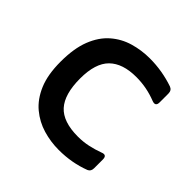

<svg xmlns="http://www.w3.org/2000/svg" viewBox="-141 -640 777 777"><g transform="rotate(45 248.0 -251.5)"><path d="M295 10Q249 10 205 -3Q161 -16 125.5 -45.5Q90 -75 69 -124.5Q48 -174 48 -248Q48 -324 68 -375Q88 -426 123 -456.5Q158 -487 202.5 -500Q247 -513 294 -513Q365 -513 432 -490Q448 -484 448 -465V-415Q448 -390 424 -399Q396 -410 367.5 -415.5Q339 -421 309 -421Q231 -421 191.5 -382Q152 -343 152 -256Q152 -166 189.5 -124.5Q227 -83 312 -83Q342 -83 370 -89Q398 -95 425 -105Q449 -115 449 -89V-39Q449 -21 435 -15Q370 10 295 10Z"/></g></svg>

Font: Pitagon Sans Medium
Style: Regular
Weight: 500
Designer: Travis Tran
Foundry: Pitagon
Version: Version 1.001; ttfautohint (v1.8.4.7-5d5b);gftools[0.9.26]